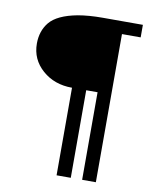

<svg xmlns="http://www.w3.org/2000/svg" viewBox="-78 -739 639 799"><g transform="rotate(10 241.0 -339.5)"><path d="M216 0V-370Q141 -370 90.5 -414.5Q40 -459 40 -526Q40 -579 70 -616Q102 -655 187 -671Q233 -679 291 -679H461V-626H382V0H324V-370H276V0Z"/></g></svg>

Font: Pavanam
Style: Regular
Weight: 400
Designer: Tharique Azeez
Foundry: Tharique Azeez
Version: Version 1.86; ttfautohint (v1.3) -l 8 -r 50 -G 200 -x 14 -D 